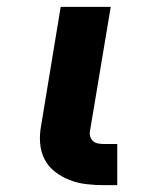

<svg xmlns="http://www.w3.org/2000/svg" viewBox="-20 -540 440 560"><path d="M322 0H282Q256 0 231 -3Q206 -6 183 -15Q160 -24 140.5 -39Q121 -54 110 -75.5Q99 -97 97 -122.5Q95 -148 100 -174L157 -520H303L242 -155Q241 -147 244 -139.5Q247 -132 252.5 -127.5Q258 -123 266.5 -121.5Q275 -120 283 -120H322Z"/></svg>

Font: Iosevka Aile Heavy
Style: Italic
Weight: 900
Italic angle: -9°
Designer: Belleve Invis
Foundry: Belleve Invis
Version: Version 31.1.0; ttfautohint (v1.8.4)